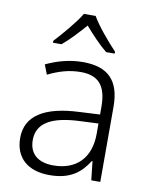

<svg xmlns="http://www.w3.org/2000/svg" viewBox="-86 -829 709 903"><g transform="rotate(10 268.0 -377.5)"><path d="M297 -765H241C216 -722 158 -655 121 -615V-606H162C198 -636 236 -677 268 -714C300 -677 339 -635 375 -606H416V-615C379 -654 321 -722 297 -765ZM276 -541C212 -541 151 -523 101 -499L119 -453C170 -478 219 -493 274 -493C355 -493 398 -454 398 -349V-312L301 -307C135 -300 47 -245 47 -139C47 -43 110 10 212 10C311 10 360 -30 398 -90H401L411 0H454V-358C454 -485 396 -541 276 -541ZM308 -265 398 -269V-217C397 -105 333 -38 222 -38C150 -38 107 -73 107 -139C107 -219 173 -259 308 -265Z"/></g></svg>

Font: Noto Sans Sinhala UI Light
Style: Regular
Weight: 300
Designer: Jelle Bosma - Monotype Design Team
Foundry: Monotype Imaging Inc.
Version: Version 2.006